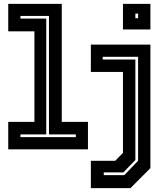

<svg xmlns="http://www.w3.org/2000/svg" viewBox="-20 -770 858 990"><path d="M22.5 0V-141.5H157.5V-608.5H22.5V-750H298.5V-141.5H433.5V0ZM85.5 -63H371V-77H232.5V-688H85.5V-674H218.5V-77H85.5ZM448.5 200V59H574L614 18.5V-399H448.5V-540H755.5V97L652.5 200ZM515 133H621L692 59V-477H509.5V-463H678V55L616 119H515ZM614 -618V-750H755.5V-618ZM678 -676H692V-700H678Z"/></svg>

Font: Tourney Thin
Style: Regular
Weight: 100
Designer: Tyler Finck
Foundry: Etcetera Type Co
Version: Version 1.015